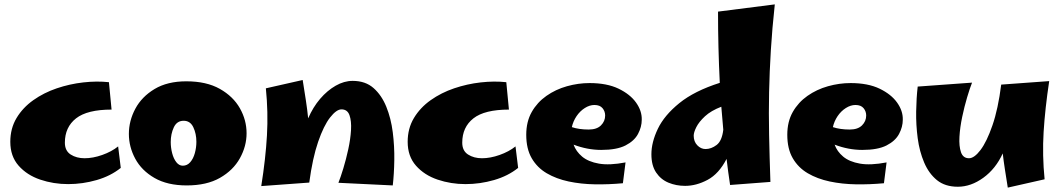

<svg xmlns="http://www.w3.org/2000/svg" viewBox="-20 -834 4847 876"><path d="M291 6Q224 6 163.5 -14.5Q103 -35 65 -78Q27 -121 27 -187Q27 -248 55.5 -295.5Q84 -343 132 -377Q180 -411 239 -431Q298 -451 360 -458Q422 -465 477 -459L489 -334Q378 -334 327 -294Q276 -254 276 -183Q276 -146 302.5 -129Q329 -112 366 -112Q404 -112 446.5 -127Q489 -142 519 -166L531 -68Q485 -31 421 -12.5Q357 6 291 6Z M832 12Q744 12 685 -22Q626 -56 597 -110Q568 -164 568 -223Q568 -283 597.5 -338Q627 -393 685.5 -428Q744 -463 830 -463Q922 -463 983 -428.5Q1044 -394 1074.5 -340Q1105 -286 1105 -226Q1105 -167 1074.5 -112Q1044 -57 983.5 -22.5Q923 12 832 12ZM814 -78Q834 -78 848 -94Q862 -110 869 -135.5Q876 -161 876 -187Q876 -224 862 -253.5Q848 -283 818 -283Q787 -283 773 -253Q759 -223 759 -186Q759 -160 765.5 -135Q772 -110 784.5 -94Q797 -78 814 -78Z M1391 -1 1172 15Q1192 -111 1198 -216.5Q1204 -322 1193 -431L1361 -469Q1369 -419 1375.5 -376.5Q1382 -334 1386 -294Q1408 -345 1440.5 -383Q1473 -421 1511.5 -443Q1550 -465 1589 -465Q1647 -465 1684 -432.5Q1721 -400 1742.5 -347Q1764 -294 1772 -230.5Q1780 -167 1779 -103.5Q1778 -40 1772 12L1524 0Q1534 -25 1546.5 -66Q1559 -107 1569 -153Q1579 -199 1581.5 -240.5Q1584 -282 1574.5 -308.5Q1565 -335 1538 -335Q1515 -335 1486 -298Q1457 -261 1431.5 -187Q1406 -113 1391 -1Z M2104 6Q2037 6 1976.5 -14.5Q1916 -35 1878 -78Q1840 -121 1840 -187Q1840 -248 1868.5 -295.5Q1897 -343 1945 -377Q1993 -411 2052 -431Q2111 -451 2173 -458Q2235 -465 2290 -459L2302 -334Q2191 -334 2140 -294Q2089 -254 2089 -183Q2089 -146 2115.5 -129Q2142 -112 2179 -112Q2217 -112 2259.5 -127Q2302 -142 2332 -166L2344 -68Q2298 -31 2234 -12.5Q2170 6 2104 6Z M2822 2Q2758 8 2694.5 7Q2631 6 2574.5 -6Q2518 -18 2474.5 -43.5Q2431 -69 2406 -112Q2381 -155 2381 -219Q2381 -279 2406 -323Q2431 -367 2473 -396.5Q2515 -426 2566.5 -440.5Q2618 -455 2670 -455Q2749 -455 2802 -429.5Q2855 -404 2882 -366Q2909 -328 2908 -288Q2908 -255 2891 -223Q2874 -191 2834 -170.5Q2794 -150 2723 -150Q2660 -150 2597 -174Q2608 -143 2636 -119.5Q2664 -96 2712.5 -87.5Q2761 -79 2834 -93ZM2692 -355Q2670 -355 2648 -341Q2626 -327 2610.5 -304Q2595 -281 2589 -254Q2622 -243 2666 -243Q2703 -243 2722 -262Q2741 -281 2741 -307Q2741 -326 2729 -340.5Q2717 -355 2692 -355Z M3106 14Q3065 14 3030 -0.5Q2995 -15 2973.5 -47Q2952 -79 2952 -130Q2952 -185 2981.5 -246.5Q3011 -308 3079.5 -363.5Q3148 -419 3264 -456Q3260 -537 3258 -617.5Q3256 -698 3256 -781L3515 -814Q3503 -703 3497 -605Q3491 -507 3489 -413Q3487 -319 3489 -219.5Q3491 -120 3495 -4L3311 10Q3302 -50 3295 -109Q3260 -41 3208.5 -13.5Q3157 14 3106 14ZM3145 -215Q3145 -188 3161.5 -171Q3178 -154 3199 -154Q3225 -154 3249.5 -172.5Q3274 -191 3280 -242Q3275 -295 3271 -347Q3224 -329 3196.5 -303.5Q3169 -278 3157 -254Q3145 -230 3145 -215Z M4013 2Q3949 8 3885.5 7Q3822 6 3765.5 -6Q3709 -18 3665.5 -43.5Q3622 -69 3597 -112Q3572 -155 3572 -219Q3572 -279 3597 -323Q3622 -367 3664 -396.5Q3706 -426 3757.5 -440.5Q3809 -455 3861 -455Q3940 -455 3993 -429.5Q4046 -404 4073 -366Q4100 -328 4099 -288Q4099 -255 4082 -223Q4065 -191 4025 -170.5Q3985 -150 3914 -150Q3851 -150 3788 -174Q3799 -143 3827 -119.5Q3855 -96 3903.5 -87.5Q3952 -79 4025 -93ZM3883 -355Q3861 -355 3839 -341Q3817 -327 3801.5 -304Q3786 -281 3780 -254Q3813 -243 3857 -243Q3894 -243 3913 -262Q3932 -281 3932 -307Q3932 -326 3920 -340.5Q3908 -355 3883 -355Z M4350 18Q4292 18 4255 -12Q4218 -42 4196.5 -92.5Q4175 -143 4167 -203.5Q4159 -264 4160 -325.5Q4161 -387 4167 -439L4415 -457Q4405 -432 4392.5 -390Q4380 -348 4370 -300.5Q4360 -253 4357.5 -210Q4355 -167 4364.5 -139.5Q4374 -112 4401 -112Q4425 -112 4453.5 -149.5Q4482 -187 4508 -262Q4534 -337 4548 -448L4767 -464Q4748 -338 4741.5 -232Q4735 -126 4746 -16L4578 22Q4571 -22 4565 -60.5Q4559 -99 4555 -134Q4523 -64 4466.5 -23Q4410 18 4350 18Z"/></svg>

Font: Marhey ExtraBold
Style: Regular
Weight: 800
Designer: Nur Syamsi & Bustanul Arifin
Foundry: Namelatype
Version: Version 1.000; ttfautohint (v1.8.4.7-5d5b)